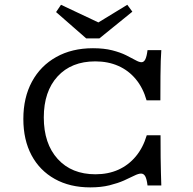

<svg xmlns="http://www.w3.org/2000/svg" viewBox="-20 -788 822 819"><path d="M364.9 11.3Q278.1 11.3 213.8 -24.6Q149.4 -60.5 114.5 -125.8Q79.6 -191.2 79.6 -280.7Q79.6 -371.8 116.2 -439.5Q152.8 -507.3 219.9 -544.8Q286.9 -582.3 376.4 -582.3Q423.6 -582.3 458.5 -573.4Q493.4 -564.5 517.7 -552.4Q542 -540.3 557.8 -531.5Q573.6 -522.6 583.3 -522.6Q593.9 -522.6 600 -535.1Q606 -547.5 609.3 -574.2H668.1Q666.5 -553.4 665.7 -528.2Q664.9 -503.1 664.5 -463.8Q664.1 -424.5 664.1 -360.1H605.2Q590 -413.4 559.2 -450.4Q528.5 -487.5 484.8 -506.8Q441 -526.2 386.4 -526.2Q284.5 -526.2 225.6 -462Q166.8 -397.9 166.8 -287Q166.8 -175.3 226.1 -109.9Q285.4 -44.6 387.3 -44.6Q441.2 -44.6 484.5 -63.9Q527.8 -83.3 558.9 -120.4Q590.1 -157.5 606 -210.9H664.8Q664.8 -155.6 665.2 -117.1Q665.7 -78.5 666.5 -49.9Q667.3 -21.3 668.1 3.2H609.3Q606 -24.3 599.6 -35.9Q593.1 -47.6 581.8 -47.6Q570.4 -47.6 552.7 -38.7Q535 -29.8 508.9 -18.1Q482.7 -6.5 447.1 2.4Q411.4 11.3 364.9 11.3ZM523 -767.6 544.6 -738.2 404.1 -624.3H347.6L219.2 -736.5L240.2 -767.6L437.3 -674.6L364.5 -670.8Z"/></svg>

Font: Playfair 5pt SemiExpanded Light
Style: Regular
Weight: 300
Width: 6
Designer: Claus Eggers Sørensen
Foundry: Claus Eggers Sørensen
Version: Version 2.203